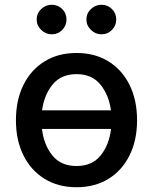

<svg xmlns="http://www.w3.org/2000/svg" viewBox="-20 -775 642 806"><path d="M301.1 11Q224.4 11 167.3 -24.1Q110.1 -59.3 78.5 -122.7Q46.9 -186.1 46.9 -270.2Q46.9 -355.1 78.5 -418.7Q110.1 -482.2 167.3 -517.4Q224.4 -552.6 301.1 -552.6Q378.2 -552.6 435.2 -517.4Q492.2 -482.2 523.8 -418.7Q555.4 -355.1 555.4 -270.2Q555.4 -186.1 523.8 -122.7Q492.2 -59.3 435.2 -24.1Q378.2 11 301.1 11ZM301.5 -78.1Q367.2 -78.1 402.9 -123Q438.6 -168 446 -233.7H156.2Q163.7 -168 199.4 -123Q235.1 -78.1 301.5 -78.1ZM156.6 -311.8H445.7Q437.1 -376.1 401.6 -419.9Q366.1 -463.8 301.5 -463.8Q236.2 -463.8 200.6 -419.9Q165.1 -376.1 156.6 -311.8ZM196.7 -631Q171.9 -631 152.9 -649.5Q133.9 -668 133.9 -692.8Q133.9 -719.1 152.9 -737Q171.9 -755 196.7 -755Q223.4 -755 241.3 -737Q259.2 -719.1 259.2 -692.8Q259.2 -668 241.3 -649.5Q223.4 -631 196.7 -631ZM405.5 -631Q380.7 -631 361.7 -649.5Q342.7 -668 342.7 -692.8Q342.7 -719.1 361.7 -737Q380.7 -755 405.5 -755Q432.2 -755 450.1 -737Q468 -719.1 468 -692.8Q468 -668 450.1 -649.5Q432.2 -631 405.5 -631Z"/></svg>

Font: Inter Zeller Medium
Style: Regular
Weight: 500
Designer: Rasmus Andersson; Joe Bland
Foundry: zeller
Version: Version 3.015;git-dec3a8cb1